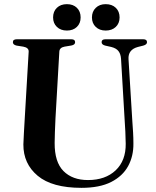

<svg xmlns="http://www.w3.org/2000/svg" viewBox="-20 -889 750 924"><path d="M580.5 -301 562.5 -605.5Q561 -629 550.2 -643Q539.5 -657 515.5 -663L486.5 -669.5Q469 -674 469 -686Q469 -700 487 -700H669.5Q687.5 -700 687.5 -686Q687.5 -674.5 669.5 -669.5L643.5 -663Q595.5 -650 598.5 -604L617 -303.5Q619 -277 620.5 -251.5Q622 -226 622 -199.5Q623 -138.5 596.8 -90Q570.5 -41.5 515 -13.2Q459.5 15 372 15Q231 15 161.5 -43Q92 -101 92.5 -194Q93 -213.5 95 -248.2Q97 -283 99 -317.5L118 -640.5Q119 -659.5 92 -664.5L60 -669.5Q42 -673.5 42 -686Q42 -700 60.5 -700H323.5Q341.5 -700 341.5 -686Q341.5 -673.5 323.5 -670L290.5 -664.5Q266.5 -660 265.5 -640.5L247 -319.5Q245 -283 244.2 -253Q243.5 -223 243 -201Q242.5 -109 285.5 -65.8Q328.5 -22.5 403.5 -22.5Q487 -22.5 536.5 -69.2Q586 -116 585 -197.5Q584.5 -231.5 583.2 -255.8Q582 -280 580.5 -301ZM302 -742Q272 -742 253.8 -759.5Q235.5 -777 235.5 -805Q235.5 -834 253.8 -851.5Q272 -869 302 -869Q332 -869 350 -851.5Q368 -834 368 -805Q368 -777 350 -759.5Q332 -742 302 -742ZM488.5 -742Q459 -742 440.8 -759.5Q422.5 -777 422.5 -805Q422.5 -833.5 440.8 -851.2Q459 -869 488.5 -869Q519 -869 537.2 -851.5Q555.5 -834 555.5 -805Q555.5 -777 537.2 -759.5Q519 -742 488.5 -742Z"/></svg>

Font: Fraunces 72pt S000 SemiBold
Style: Regular
Weight: 600
Version: Version 1.000; ttfautohint (v1.8.3)